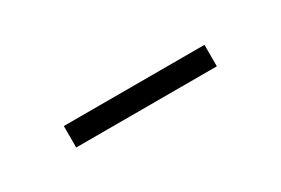

<svg xmlns="http://www.w3.org/2000/svg" viewBox="-10 -641 408 279"><g transform="rotate(-30 193.5 -501.0)"><path d="M76 -519H312V-483H76Z"/></g></svg>

Font: Josefin Sans Thin Light
Style: Regular
Weight: 300
Version: Version 2.000